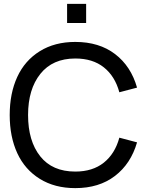

<svg xmlns="http://www.w3.org/2000/svg" viewBox="-20 -950 763 985"><path d="M324.2 -832V-930.2H421.9V-832ZM366.2 15.1Q260.7 15.1 184.1 -32.5Q107.4 -80.1 68.6 -164.3Q29.8 -248.5 29.8 -359.9Q29.8 -471.2 68.6 -555.4Q107.4 -639.6 184.1 -687.3Q260.7 -734.9 366.2 -734.9Q488.8 -734.9 570.3 -672.6Q651.9 -610.4 683.1 -500.5L592.3 -476.6Q569.8 -559.1 512.7 -604.5Q455.6 -649.9 366.2 -649.9Q250 -649.9 187 -571Q124 -492.2 124 -359.9Q124 -226.6 186.3 -148.2Q248.5 -69.8 366.2 -69.8Q455.1 -69.8 512.5 -115.5Q569.8 -161.1 592.3 -243.7L683.1 -219.7Q651.4 -109.9 569.8 -47.4Q488.3 15.1 366.2 15.1Z"/></svg>

Font: Vela Sans Med
Style: Regular
Weight: 500
Designer: Principal design: Mikhail Sharanda - project Manrope.
Design modification: Ravid Balaliev
Foundry: Mikhail Sharanda
Version: Version 1.001